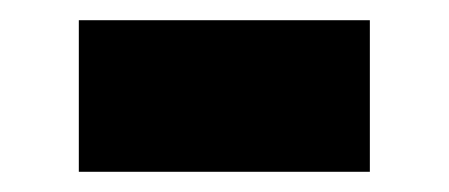

<svg xmlns="http://www.w3.org/2000/svg" viewBox="-20 -771 444 190"><path d="M58 -601V-751H346V-601Z"/></svg>

Font: Georama SemiCondensed Black
Style: Regular
Weight: 900
Width: 4
Designer: Jean-Baptiste Levee
Foundry: Production Type
Version: Version 1.001